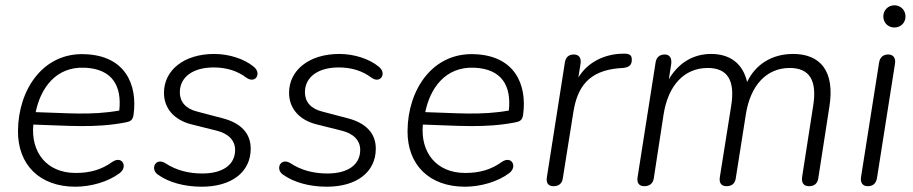

<svg xmlns="http://www.w3.org/2000/svg" viewBox="-20 -698 3451 726"><path d="M265 8C323 8 388 -10 432 -43C465 -67 442 -111 405 -86C362 -55 318 -44 266 -44C156 -44 96 -123 106 -227C237 -223 340 -213 454 -235C472 -238 482 -243 485 -264C501 -380 452 -487 303 -493C143 -501 49 -359 48 -203C47 -75 130 8 265 8ZM115 -274C133 -362 189 -447 301 -442C406 -437 441 -372 431 -280C325 -261 229 -271 115 -274Z M743 8C854 8 928 -46 928 -136C928 -196 888 -234 821 -251L726 -276C681 -287 660 -314 660 -349C660 -407 710 -443 788 -443C836 -443 878 -430 912 -404C946 -380 971 -421 939 -446C904 -475 847 -494 790 -494C675 -494 600 -432 600 -347C600 -287 640 -244 703 -228L799 -204C843 -193 869 -168 869 -131C869 -74 821 -42 745 -42C693 -42 646 -54 605 -81C568 -104 546 -58 578 -37C619 -8 678 8 743 8Z M1216 8C1327 8 1401 -46 1401 -136C1401 -196 1361 -234 1294 -251L1199 -276C1154 -287 1133 -314 1133 -349C1133 -407 1183 -443 1261 -443C1309 -443 1351 -430 1385 -404C1419 -380 1444 -421 1412 -446C1377 -475 1320 -494 1263 -494C1148 -494 1073 -432 1073 -347C1073 -287 1113 -244 1176 -228L1272 -204C1316 -193 1342 -168 1342 -131C1342 -74 1294 -42 1218 -42C1166 -42 1119 -54 1078 -81C1041 -104 1019 -58 1051 -37C1092 -8 1151 8 1216 8Z M1738 8C1796 8 1861 -10 1905 -43C1938 -67 1915 -111 1878 -86C1835 -55 1791 -44 1739 -44C1629 -44 1569 -123 1579 -227C1710 -223 1813 -213 1927 -235C1945 -238 1955 -243 1958 -264C1974 -380 1925 -487 1776 -493C1616 -501 1522 -359 1521 -203C1520 -75 1603 8 1738 8ZM1588 -274C1606 -362 1662 -447 1774 -442C1879 -437 1914 -372 1904 -280C1798 -261 1702 -271 1588 -274Z M2073 6C2093 6 2105 -4 2108 -23L2148 -274C2163 -369 2206 -430 2320 -440L2336 -441C2361 -444 2369 -453 2369 -473C2369 -490 2360 -496 2335 -495C2266 -494 2202 -463 2167 -405L2175 -456C2179 -479 2169 -492 2150 -492C2131 -492 2119 -482 2116 -462L2048 -29C2044 -6 2053 6 2073 6Z M2416 6C2436 6 2449 -4 2452 -23L2489 -264C2506 -375 2567 -441 2656 -441C2731 -441 2760 -394 2745 -299L2702 -29C2698 -6 2708 6 2727 6C2747 6 2759 -4 2762 -23L2800 -264C2817 -375 2878 -441 2966 -441C3041 -441 3070 -394 3055 -299L3013 -29C3010 -6 3019 6 3039 6C3059 6 3071 -4 3074 -23L3116 -294C3138 -430 3081 -494 2979 -494C2899 -494 2837 -455 2805 -388C2789 -458 2740 -494 2669 -494C2601 -494 2545 -460 2509 -398L2518 -456C2521 -478 2512 -492 2494 -492C2475 -492 2462 -482 2459 -462L2391 -29C2387 -6 2397 6 2416 6Z M3261 6C3281 6 3292 -4 3296 -24L3364 -456C3368 -478 3358 -492 3339 -492C3319 -492 3307 -481 3304 -461L3236 -30C3232 -7 3242 6 3261 6ZM3362 -594C3386 -594 3404 -612 3404 -636C3404 -659 3386 -678 3362 -678C3338 -678 3320 -659 3320 -636C3320 -612 3338 -594 3362 -594Z"/></svg>

Font: SN Pro Light
Style: Italic
Weight: 300
Italic angle: -8.99998°
Designer: Tobias Whetton
Foundry: Supernotes
Version: Version 1.001;Glyphs 3.2 (3249)